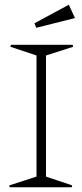

<svg xmlns="http://www.w3.org/2000/svg" viewBox="-20 -789 347 809"><path d="M19 -7.8 133.8 -44.9V-555.2L23.9 -591.8L25.9 -600.1H286.1L288.1 -591.8L173.8 -555.2V-44.9L284.2 -7.8L282.2 0H21ZM125 -690.9 270 -769 295.9 -712.9 132.8 -671.9Z"/></svg>

Font: Halibut Cnd Thin
Style: Regular
Weight: 250
Width: 3
Designer: Matteo Maggi
Foundry: Collletttivo
Version: Version 3.080 | FøM Fix